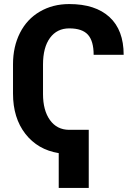

<svg xmlns="http://www.w3.org/2000/svg" viewBox="-20 -741 661 937"><path d="M413.1 176.3H266.6V6.3Q164.1 -10.3 103.8 -87.9Q43.5 -165.5 43.5 -284.2V-427.7Q43.5 -513.2 77.4 -580.3Q111.3 -647.5 174.3 -684.3Q237.3 -721.2 317.9 -721.2Q445.3 -721.2 514.4 -657.7Q583.5 -594.2 583.5 -473.6H437Q437 -540.5 409.2 -571.5Q381.3 -602.5 317.9 -602.5Q258.3 -602.5 224.1 -556.2Q189.9 -509.8 189.9 -425.8V-282.2Q189.9 -202.1 223.9 -155Q257.8 -107.9 316.9 -107.4H413.1Z"/></svg>

Font: Robotiche
Style: Bold
Weight: 700
Designer: Google
Version: Version 2.001150; 2014